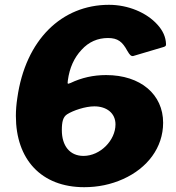

<svg xmlns="http://www.w3.org/2000/svg" viewBox="-20 -770 733 798"><path d="M433 -750C237 -750 86 -605 52 -363C48 -337 46 -312 46 -288C46 -108 151 8 330 8C387 8 441 -3 492 -26C592 -71 658 -156 658 -260C658 -377 565 -458 421 -458C368 -458 319 -447 273 -425L264 -422C262 -422 261 -423 261 -425L262 -436C269 -488 288 -530 319 -563C349 -596 386 -612 429 -612C470 -612 489 -596 509 -559C520 -540 525 -537 531 -537C532 -537 532 -537 533 -537L661 -575C669 -578 670 -580 670 -587C669 -616 657 -643 634 -668C589 -718 512 -750 433 -750ZM372 -328C423 -328 460 -300 460 -253C460 -187 397 -122 327 -122C270 -122 237 -164 237 -229C237 -264 242 -284 259 -295C284 -311 335 -328 372 -328Z"/></svg>

Font: Libre Franklin ExtraBold
Style: Italic
Weight: 800
Italic angle: -8°
Designer: Pablo Impallari, Rodrigo Fuenzalida
Foundry: Impallari Type
Version: Version 1.002; ttfautohint (v1.5)